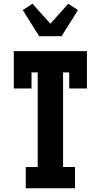

<svg xmlns="http://www.w3.org/2000/svg" viewBox="-20 -1009 540 1029"><path d="M118 0V-114H182V-621H149V-535H54V-735H446V-535H351V-621H318V-114H382V0ZM190 -815 102 -955 154 -989 250 -882 346 -989 398 -955 310 -815Z"/></svg>

Font: Iosevka Curly Slab Heavy
Style: Regular
Weight: 900
Monospace: yes
Designer: Belleve Invis
Foundry: Belleve Invis
Version: Version 22.1.2; ttfautohint (v1.8.4)